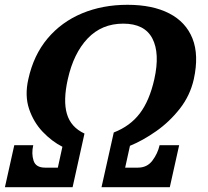

<svg xmlns="http://www.w3.org/2000/svg" viewBox="-30 -780 868 800"><path d="M635 -175H716.5L677.5 0H393L444 -228Q512.5 -254.5 552.8 -307.8Q593 -361 613 -450Q637 -558 604.8 -619.8Q572.5 -681.5 483.5 -681.5Q394 -681.5 335.2 -619.8Q276.5 -558 252.5 -450Q232.5 -361 248.8 -305.5Q265 -250 322 -223.5L272.5 0H-9.5L29.5 -175H108.5Q100.5 -140 109.8 -110.8Q119 -81.5 158 -81.5H211L230 -168.5Q186.5 -190.5 148.2 -230.5Q110 -270.5 91.2 -326Q72.5 -381.5 88 -450Q110 -550.5 168 -619.5Q226 -688.5 311.5 -724.2Q397 -760 501 -760Q605.5 -760 675 -724.2Q744.5 -688.5 772 -619.5Q799.5 -550.5 777.5 -450Q762 -381.5 719 -326.8Q676 -272 620.2 -233Q564.5 -194 511.5 -172.5L491.5 -81.5H544.5Q583 -81.5 605 -110.8Q627 -140 635 -175Z"/></svg>

Font: Besley* Narrow
Style: Bold Italic
Weight: 700
Width: 4
Italic angle: -13°
Designer: Owen Earl
Foundry: indestructible type*
Version: Version 3.000; ttfautohint (v1.8.3)